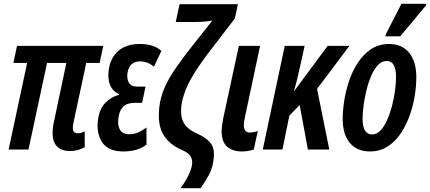

<svg xmlns="http://www.w3.org/2000/svg" viewBox="-20 -782 2249 1004"><path d="M346 8Q303 8 279 -15.5Q255 -39 255 -86Q255 -102 257.5 -121Q260 -140 265 -159L327 -453H226L129 0H25L122 -453H50L69 -542H520L501 -453H431L366 -149Q364 -139 362.5 -130.5Q361 -122 361 -112Q361 -85 387 -85Q396 -85 406 -88Q416 -91 423 -95V-12Q406 -2 385 3Q364 8 346 8Z M626 10Q545 10 513.5 -39Q482 -88 493 -160Q501 -213 530.5 -244Q560 -275 602 -286L603 -290Q568 -305 555 -339Q542 -373 549 -419Q554 -455 572 -485Q590 -515 624.5 -533.5Q659 -552 711 -552Q743 -552 771.5 -544.5Q800 -537 824 -516L785 -433Q769 -447 750.5 -454Q732 -461 714 -461Q683 -461 667 -445Q651 -429 647 -402Q642 -373 653 -351Q664 -329 698 -329H741L723 -244H684Q644 -244 624.5 -224.5Q605 -205 600 -169Q593 -129 607 -104.5Q621 -80 656 -80Q679 -80 699 -88Q719 -96 746 -115V-26Q719 -5 687.5 2.5Q656 10 626 10Z M924 202Q951 165 966 133.5Q981 102 984 80Q988 55 977 36Q966 17 929 1Q866 -26 834.5 -77.5Q803 -129 813 -221Q819 -275 841.5 -325.5Q864 -376 901 -429Q938 -482 988 -545L1091 -675Q1073 -671 1051.5 -669Q1030 -667 1002 -667H899L919 -760H1224L1208 -685L1071 -507Q1020 -439 990.5 -390Q961 -341 947.5 -303.5Q934 -266 929 -233Q925 -204 928.5 -176.5Q932 -149 951 -125Q970 -101 1012 -83Q1061 -61 1083 -31.5Q1105 -2 1096 58Q1091 97 1073 131.5Q1055 166 1029 202Z M1243 10Q1193 9 1166 -16.5Q1139 -42 1139 -96Q1139 -111 1141.5 -127.5Q1144 -144 1147 -162L1229 -542H1340L1260 -166Q1255 -142 1255 -128Q1255 -89 1287 -89Q1306 -89 1328 -97L1307 0Q1278 10 1243 10Z M1354 0 1469 -542H1573L1545 -416Q1540 -393 1533.5 -366Q1527 -339 1518 -308H1520L1693 -542H1807L1638 -317L1702 0H1590L1547 -233L1493 -177L1457 0Z M1914 10Q1847 10 1809.5 -34.5Q1772 -79 1772 -161Q1772 -203 1780 -255Q1788 -307 1805.5 -359Q1823 -411 1851.5 -454.5Q1880 -498 1920.5 -525Q1961 -552 2015 -552Q2082 -552 2119.5 -506Q2157 -460 2157 -379Q2157 -330 2148 -276.5Q2139 -223 2120 -172Q2101 -121 2072.5 -80Q2044 -39 2004.5 -14.5Q1965 10 1914 10ZM1926 -79Q1950 -79 1969.5 -99.5Q1989 -120 2004 -153.5Q2019 -187 2029.5 -227Q2040 -267 2045.5 -307Q2051 -347 2051 -380Q2051 -420 2039 -441.5Q2027 -463 2001 -463Q1976 -463 1956 -441.5Q1936 -420 1921 -385Q1906 -350 1896 -309Q1886 -268 1881 -229Q1876 -190 1876 -160Q1876 -79 1926 -79ZM1995 -592 1998 -604 2079 -762H2209L2207 -753L2073 -592Z"/></svg>

Font: Noto Sans ExtraCondensed SemiBold
Style: Italic
Weight: 600
Width: 2
Italic angle: -12°
Designer: Monotype Design Team
Foundry: Monotype Imaging Inc.
Version: Version 2.013; ttfautohint (v1.8.4.7-5d5b)